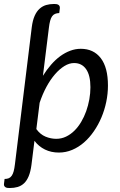

<svg xmlns="http://www.w3.org/2000/svg" viewBox="-54 -759 602 964"><path d="M161.5 -378.5Q180.5 -409 202.5 -434.2Q224.5 -459.5 248.5 -477Q272.5 -494.5 298.5 -504.2Q324.5 -514 351.5 -514Q416 -514 452 -467Q488 -420 488 -329.5Q488 -288.5 479.5 -247.5Q471 -206.5 455.2 -169.2Q439.5 -132 417.2 -99.8Q395 -67.5 367.8 -43.8Q340.5 -20 308.5 -6.5Q276.5 7 241.5 7Q203 7 171.8 -8.2Q140.5 -23.5 119 -52L104 68.5Q99.5 103 90 125.8Q80.5 148.5 66.5 161.5Q52.5 174.5 34.5 179.8Q16.5 185 -4.5 185Q-10 185 -15.5 184.5Q-21 184 -25.2 181.8Q-29.5 179.5 -32.2 175.2Q-35 171 -34 164L-31 139.5Q-18.5 139.5 -9.8 135.8Q-1 132 5 123.2Q11 114.5 14.8 100.5Q18.5 86.5 21 65.5L105.5 -622.5Q110 -657 120 -679.5Q130 -702 144.8 -715.2Q159.5 -728.5 177.8 -733.8Q196 -739 216.5 -739Q222 -739 227.5 -738.5Q233 -738 237.5 -735.8Q242 -733.5 244.5 -729.2Q247 -725 246.5 -718L243.5 -693.5Q231 -693 222.2 -689.2Q213.5 -685.5 207.5 -677Q201.5 -668.5 197.8 -654.5Q194 -640.5 191.5 -619.5ZM318 -442.5Q294 -442.5 269.5 -427.5Q245 -412.5 222 -386Q199 -359.5 179.2 -323Q159.5 -286.5 145 -243L128.5 -111Q148 -84 174.5 -73Q201 -62 228.5 -62Q254.5 -62 277.5 -73Q300.5 -84 319.5 -102.8Q338.5 -121.5 353.5 -146.8Q368.5 -172 378.8 -200.8Q389 -229.5 394.5 -260.2Q400 -291 400 -321Q400 -380.5 378.5 -411.5Q357 -442.5 318 -442.5Z"/></svg>

Font: Lato
Style: Italic
Weight: 400
Italic angle: -7°
Designer: Lukasz Dziedzic
Foundry: tyPoland Lukasz Dziedzic
Version: Version 2.007; 2014-02-27